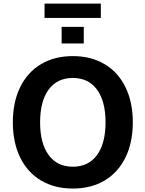

<svg xmlns="http://www.w3.org/2000/svg" viewBox="-20 -1043 813 1073"><path d="M51.8 -359.4Q51.8 -471.9 92.6 -555.6Q133.5 -639.3 209.2 -684.4Q284.9 -729.5 387 -729.5Q489 -729.5 564.7 -684.4Q640.4 -639.3 681.3 -555.6Q722.2 -471.9 722.2 -359.4Q722.2 -246.8 681.3 -163.1Q640.4 -79.4 564.7 -34.3Q489 10.7 387 10.7Q284.9 10.7 209.2 -34.3Q133.5 -79.4 92.6 -163.1Q51.8 -246.8 51.8 -359.4ZM569.8 -359.4Q569.8 -477.3 522 -542.4Q474.1 -607.4 387 -607.4Q299.8 -607.4 252 -542.4Q204.1 -477.3 204.1 -359.4Q204.1 -241.5 252 -176.4Q299.8 -111.3 387 -111.3Q474.1 -111.3 522 -176.4Q569.8 -241.5 569.8 -359.4ZM229 -1022.7H543.5V-942.6H229ZM324.5 -892.8H448.2V-800H324.5Z"/></svg>

Font: Min Sans VF VF
Style: Regular
Weight: 400
Designer: Jinseong-Kim, NotoSansCJK, Nunito
Foundry: Jinseong-Kim
Version: Version 1.420;Glyphs 3.1.2 (3151)